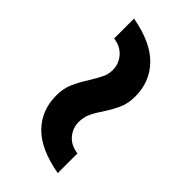

<svg xmlns="http://www.w3.org/2000/svg" viewBox="-6 -602 566 566"><g transform="rotate(-45 276.5 -319.5)"><path d="M36.1 -237.8Q50.8 -321.8 91.8 -362.3Q132.8 -402.8 194.8 -402.8Q222.7 -402.8 244.4 -393.8Q266.1 -384.8 293.9 -367.2Q318.8 -352.1 333.5 -345Q348.1 -337.9 366.2 -337.9Q391.1 -337.9 410.6 -354.5Q430.2 -371.1 434.1 -400.9H517.1Q502 -316.9 460.4 -276.4Q418.9 -235.8 356.9 -235.8Q329.1 -235.8 308.1 -244.9Q287.1 -253.9 258.8 -272Q236.8 -287.1 220.9 -293.9Q205.1 -300.8 187 -300.8Q161.1 -300.8 141.6 -284.4Q122.1 -268.1 118.2 -237.8Z"/></g></svg>

Font: Poppins Medium
Style: Regular
Weight: 500
Designer: Ninad Kale (Devanagari), Jonny Pinhorn (Latin)
Foundry: Indian Type Foundry
Version: 4.004